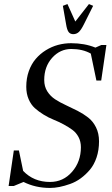

<svg xmlns="http://www.w3.org/2000/svg" viewBox="-20 -926 558 956"><path d="M22.9 0 48.8 -176.8H74.2L95.2 -75.2Q147.5 -20 229 -20Q294.9 -20 338.9 -70.6Q382.8 -121.1 382.8 -192.9Q382.8 -221.2 371.1 -243.4Q359.4 -265.6 340.3 -279.5Q321.3 -293.5 296.9 -306.6Q272.5 -319.8 246.8 -330.1Q221.2 -340.3 196.8 -355.5Q172.4 -370.6 153.3 -387.7Q134.3 -404.8 122.6 -432.1Q110.8 -459.5 110.8 -494.1Q110.8 -536.1 123.5 -571.8Q136.2 -607.4 158 -632.8Q179.7 -658.2 208.5 -676Q237.3 -693.8 269 -702.4Q300.8 -710.9 334 -710.9Q401.4 -710.9 455.1 -689L484.9 -702.1H509.8L483.9 -524.9H460L432.1 -659.2Q391.6 -682.1 335 -682.1Q279.3 -682.1 239.7 -638.2Q200.2 -594.2 200.2 -527.8Q200.2 -495.6 215.3 -471.4Q230.5 -447.3 254.4 -431.6Q278.3 -416 307.6 -402.6Q336.9 -389.2 366 -374.3Q395 -359.4 418.9 -340.8Q442.9 -322.3 458 -292Q473.1 -261.7 473.1 -222.2Q473.1 -178.7 460.9 -142.3Q448.7 -106 428 -81.3Q407.2 -56.6 382.3 -38.3Q357.4 -20 329.1 -10Q300.8 0 276.1 4.9Q251.5 9.8 229 9.8Q156.7 9.8 97.2 -20L48.8 0ZM293 -897 315.9 -905.8 355 -818.8 422.9 -905.8 443.8 -897 397.9 -805.2Q384.3 -777.8 372.6 -766.8Q360.8 -755.9 345.2 -755.9Q329.6 -755.9 321.5 -766.8Q313.5 -777.8 309.1 -805.2Z"/></svg>

Font: Dihjauti
Style: Bold Italic
Weight: 700
Italic angle: -9°
Designer: T. Christopher White
Version: Version 3.0.0